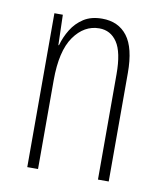

<svg xmlns="http://www.w3.org/2000/svg" viewBox="-67 -594 552 650"><g transform="rotate(10 209.0 -269.5)"><path d="M233 -539Q289 -539 319.5 -499Q350 -459 350 -373V0H313V-362Q313 -438 290.5 -471.5Q268 -505 229 -505Q177 -505 142 -455.5Q107 -406 107 -305V0H70V-529H99L102 -425H104Q112 -454 128 -480Q144 -506 169.5 -522.5Q195 -539 233 -539Z"/></g></svg>

Font: Noto Sans Arabic UI XCn XLt
Style: Regular
Weight: 200
Width: 2
Designer: Monotype Design Team, Nadine Chahine and Nizar Qandah
Foundry: Monotype Imaging Inc.
Version: Version 2.010; ttfautohint (v1.8.4.7-5d5b)